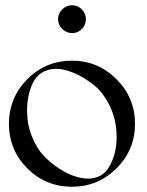

<svg xmlns="http://www.w3.org/2000/svg" viewBox="-20 -711 559 731"><path d="M255 -691Q276 -691 291.5 -675.5Q307 -660 307 -638Q307 -616 291.5 -600.5Q276 -585 255 -585Q233 -585 217 -600.5Q201 -616 201 -638Q201 -660 217 -675.5Q233 -691 255 -691ZM254 -480Q353 -480 423.5 -409.5Q494 -339 494 -240Q494 -140 423.5 -70Q353 0 254 0Q154 0 84 -70Q14 -140 14 -240Q14 -339 84 -409.5Q154 -480 254 -480ZM83 -291Q83 -238 101 -192.5Q119 -147 146 -118.5Q173 -90 205.5 -69Q238 -48 266 -39.5Q294 -31 315 -31Q371 -31 397.5 -79Q424 -127 424 -189Q424 -253 399 -305.5Q374 -358 337 -387.5Q300 -417 262 -433Q224 -449 194 -449Q162 -449 139 -434Q116 -419 104.5 -394Q93 -369 88 -343.5Q83 -318 83 -291Z"/></svg>

Font: kawoszeh
Style: Medium
Weight: 500
Version: Version 000.030